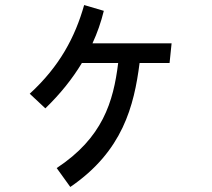

<svg xmlns="http://www.w3.org/2000/svg" viewBox="-20 -669 840 762"><path d="M160 -239C219 -296 267 -356 305 -419H449C430 -264 387 -122 205 -2L259 73C467 -69 512 -248 534 -419H653L661 -497H347C366 -538 381 -581 392 -626L314 -649C278 -522 217 -406 98 -297Z"/></svg>

Font: Smiley Sans Oblique
Style: Regular
Weight: 400
Italic angle: -8°
Designer: oooooohmygosh, Nagisa Chen, Janine Sui, Heda Shi, Jian Li
Foundry: atelierAnchor
Version: Version 2.0.1